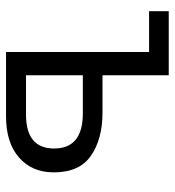

<svg xmlns="http://www.w3.org/2000/svg" viewBox="8 -572 565 620"><g transform="rotate(90 290.0 -262.5)"><path d="M16.6 -461.9Q16.6 -477.5 16.6 -525.4Q68.4 -525.4 223.6 -525.4Q223.6 -471.7 223.6 -311.5Q253.9 -311.5 343.8 -311.5Q430.7 -311.5 484.4 -273.4Q537.1 -236.3 537.1 -154.3Q537.1 -84 489.3 -42Q441.4 0 356.4 0Q287.1 0 148.4 0Q148.4 -115.2 148.4 -461.9Q115.2 -461.9 16.6 -461.9ZM223.6 -64.5Q254.9 -64.5 350.6 -64.5Q460 -64.5 460 -155.3Q460 -248 346.7 -248Q305.7 -248 223.6 -248Q223.6 -202.1 223.6 -64.5Z"/></g></svg>

Font: Gothic A1
Style: Regular
Weight: 400
Designer: HanYang I&C Co.,Ltd.
Version: Version 2.50